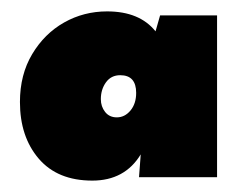

<svg xmlns="http://www.w3.org/2000/svg" viewBox="-20 -770 432 337"><path d="M361 -459H224L227 -499Q199 -453 142 -453Q81 -453 48 -491.5Q15 -530 15 -591Q15 -639 36.5 -675Q58 -711 92.5 -730.5Q127 -750 168 -750Q225 -750 253 -715L261 -743H361ZM191 -638Q175 -638 166 -625.5Q157 -613 157 -596Q157 -583 164.5 -573.5Q172 -564 185 -564Q199 -564 209 -576Q219 -588 219 -607Q219 -638 191 -638Z"/></svg>

Font: Livvic Black
Style: Regular
Weight: 900
Designer: Jacques Le Bailly, Baron von Fonthausen
Version: Version 1.001; ttfautohint (v1.8.2)